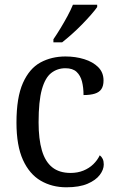

<svg xmlns="http://www.w3.org/2000/svg" viewBox="-20 -786 497 816"><path d="M262 10Q201 10 153 -18Q105 -46 77.5 -106.5Q50 -167 50 -265Q50 -372 77.5 -433.5Q105 -495 152 -520.5Q199 -546 258 -546Q301 -546 338 -534.5Q375 -523 397.5 -500.5Q420 -478 420 -444Q420 -421 411 -407.5Q402 -394 383 -388Q364 -382 335 -382Q335 -414 328.5 -439.5Q322 -465 305.5 -480.5Q289 -496 258 -496Q224 -496 198 -476Q172 -456 158 -406Q144 -356 144 -266Q144 -195 158 -147Q172 -99 202 -75Q232 -51 280 -51Q310 -51 334.5 -61Q359 -71 376.5 -88Q394 -105 404 -126Q412 -120 416.5 -110.5Q421 -101 421 -87Q421 -65 404 -42.5Q387 -20 352 -5Q317 10 262 10ZM207 -619Q222 -641 237.5 -666.5Q253 -692 267 -718Q281 -744 290 -766H393V-756Q384 -743 367 -723.5Q350 -704 328.5 -682Q307 -660 285 -640.5Q263 -621 244 -606H207Z"/></svg>

Font: Noto Serif Khmer SemiCondensed
Style: Regular
Weight: 400
Width: 4
Designer: Danh Hong and the Monotype Design Team
Foundry: Monotype Imaging Inc.
Version: Version 2.004